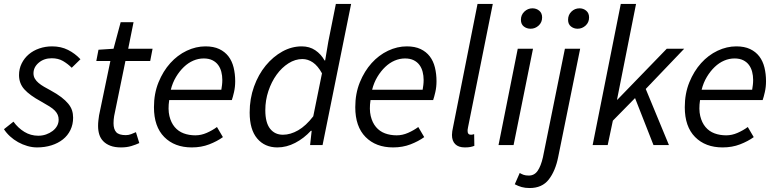

<svg xmlns="http://www.w3.org/2000/svg" viewBox="-24 -732 3920 969"><path d="M163 12Q139 12 114.5 5Q90 -2 67.5 -14.5Q45 -27 26.5 -44Q8 -61 -4 -80L44 -118Q67 -86 99 -66.5Q131 -47 169 -47Q190 -47 208.5 -53.5Q227 -60 241.5 -71Q256 -82 264 -96.5Q272 -111 272 -128Q272 -141 267.5 -152Q263 -163 253 -173.5Q243 -184 225.5 -195Q208 -206 183 -220Q126 -251 99 -281Q72 -311 72 -353Q72 -385 85.5 -412Q99 -439 121.5 -458Q144 -477 174.5 -487.5Q205 -498 239 -498Q284 -498 319.5 -480Q355 -462 382 -433L338 -390Q318 -410 294 -424Q270 -438 237 -438Q198 -438 171.5 -415.5Q145 -393 145 -362Q145 -347 152 -335Q159 -323 171 -313Q183 -303 198.5 -294Q214 -285 231 -276Q264 -258 285.5 -241.5Q307 -225 320.5 -208.5Q334 -192 339.5 -175Q345 -158 345 -138Q345 -104 331.5 -76Q318 -48 293.5 -28.5Q269 -9 235.5 1.5Q202 12 163 12Z M587 12Q555 12 533 3.5Q511 -5 497 -19.5Q483 -34 477 -53.5Q471 -73 471 -96Q471 -111 472.5 -123.5Q474 -136 476 -150L533 -424H462L473 -481L549 -486L585 -620H650L623 -486H746L734 -424H609L552 -146Q549 -128 549 -110Q549 -80 562.5 -65Q576 -50 611 -50Q625 -50 638 -55Q651 -60 662 -65L679 -10Q662 -2 639 5Q616 12 587 12Z M753 -191Q753 -260 776 -316.5Q799 -373 835.5 -413.5Q872 -454 918.5 -476Q965 -498 1013 -498Q1054 -498 1082.5 -484.5Q1111 -471 1129 -447.5Q1147 -424 1155 -391.5Q1163 -359 1163 -322Q1163 -293 1157 -267Q1151 -241 1146 -227H830Q823 -180 831 -146.5Q839 -113 857.5 -91Q876 -69 903 -59Q930 -49 962 -49Q991 -49 1019.5 -61.5Q1048 -74 1071 -91L1101 -40Q1072 -19 1032 -3.5Q992 12 944 12Q857 12 805 -40.5Q753 -93 753 -191ZM838 -279H1093Q1095 -291 1096.5 -303Q1098 -315 1098 -329Q1098 -350 1093 -369.5Q1088 -389 1077 -404Q1066 -419 1048 -428Q1030 -437 1004 -437Q977 -437 951.5 -426Q926 -415 904 -394Q882 -373 864.5 -344Q847 -315 838 -279Z M1617 -427 1633 -522 1671 -712H1748L1604 0H1541L1549 -72H1545Q1510 -34 1466 -11Q1422 12 1376 12Q1312 12 1274 -33Q1236 -78 1236 -164Q1236 -234 1258 -295Q1280 -356 1317 -401Q1354 -446 1401 -472Q1448 -498 1499 -498Q1538 -498 1567 -478.5Q1596 -459 1614 -427ZM1404 -52Q1442 -52 1481 -74.5Q1520 -97 1557 -145L1601 -362Q1580 -400 1555 -417Q1530 -434 1502 -434Q1466 -434 1432 -412.5Q1398 -391 1372 -355Q1346 -319 1330.5 -272.5Q1315 -226 1315 -176Q1315 -113 1339 -82.5Q1363 -52 1404 -52Z M1769 -191Q1769 -260 1792 -316.5Q1815 -373 1851.5 -413.5Q1888 -454 1934.5 -476Q1981 -498 2029 -498Q2070 -498 2098.5 -484.5Q2127 -471 2145 -447.5Q2163 -424 2171 -391.5Q2179 -359 2179 -322Q2179 -293 2173 -267Q2167 -241 2162 -227H1846Q1839 -180 1847 -146.5Q1855 -113 1873.5 -91Q1892 -69 1919 -59Q1946 -49 1978 -49Q2007 -49 2035.5 -61.5Q2064 -74 2087 -91L2117 -40Q2088 -19 2048 -3.5Q2008 12 1960 12Q1873 12 1821 -40.5Q1769 -93 1769 -191ZM1854 -279H2109Q2111 -291 2112.5 -303Q2114 -315 2114 -329Q2114 -350 2109 -369.5Q2104 -389 2093 -404Q2082 -419 2064 -428Q2046 -437 2020 -437Q1993 -437 1967.5 -426Q1942 -415 1920 -394Q1898 -373 1880.5 -344Q1863 -315 1854 -279Z M2322 12Q2290 12 2273.5 -4.5Q2257 -21 2257 -51Q2257 -67 2263 -93L2386 -712H2463L2338 -89Q2336 -81 2336 -77Q2336 -73 2336 -70Q2336 -52 2353 -52Q2356 -52 2359 -52.5Q2362 -53 2369 -55L2370 4Q2360 8 2349 10Q2338 12 2322 12Z M2492 0 2589 -486H2666L2568 0ZM2654 -587Q2634 -587 2619.5 -598.5Q2605 -610 2605 -632Q2605 -657 2622.5 -673.5Q2640 -690 2663 -690Q2683 -690 2697.5 -678Q2712 -666 2712 -644Q2712 -619 2694.5 -603Q2677 -587 2654 -587Z M2649 217Q2626 217 2608.5 212Q2591 207 2574 198L2599 141Q2609 147 2619 150.5Q2629 154 2645 154Q2673 154 2689.5 130Q2706 106 2716 62L2827 -486H2904L2793 61Q2779 131 2745.5 174Q2712 217 2649 217ZM2891 -587Q2872 -587 2857.5 -598.5Q2843 -610 2843 -632Q2843 -657 2860 -673.5Q2877 -690 2901 -690Q2920 -690 2934.5 -678Q2949 -666 2949 -644Q2949 -619 2931.5 -603Q2914 -587 2891 -587Z M2967 0 3109 -712H3186L3090 -229H3092L3341 -486H3429L3235 -283L3352 0H3274L3181 -237L3069 -123L3043 0Z M3432 -191Q3432 -260 3455 -316.5Q3478 -373 3514.5 -413.5Q3551 -454 3597.5 -476Q3644 -498 3692 -498Q3733 -498 3761.5 -484.5Q3790 -471 3808 -447.5Q3826 -424 3834 -391.5Q3842 -359 3842 -322Q3842 -293 3836 -267Q3830 -241 3825 -227H3509Q3502 -180 3510 -146.5Q3518 -113 3536.5 -91Q3555 -69 3582 -59Q3609 -49 3641 -49Q3670 -49 3698.5 -61.5Q3727 -74 3750 -91L3780 -40Q3751 -19 3711 -3.5Q3671 12 3623 12Q3536 12 3484 -40.5Q3432 -93 3432 -191ZM3517 -279H3772Q3774 -291 3775.5 -303Q3777 -315 3777 -329Q3777 -350 3772 -369.5Q3767 -389 3756 -404Q3745 -419 3727 -428Q3709 -437 3683 -437Q3656 -437 3630.5 -426Q3605 -415 3583 -394Q3561 -373 3543.5 -344Q3526 -315 3517 -279Z"/></svg>

Font: TypoPRO Source Sans Pro
Style: Italic
Weight: 400
Italic angle: -11°
Designer: Paul D. Hunt
Foundry: Adobe Systems Incorporated
Version: Version 1.075;PS 2.000;hotconv 1.0.86;makeotf.lib2.5.63406